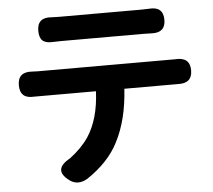

<svg xmlns="http://www.w3.org/2000/svg" viewBox="-55 -813 1015 916"><g transform="rotate(-5 453.0 -354.5)"><path d="M242 30Q166 -26 254 -74Q311 -117 344 -166Q399 -249 405 -382H135Q122 -382 109 -382Q41 -377 41 -442Q41 -507 110 -502Q118 -501 135 -501H456H777Q785 -501 793 -501Q866 -507 866 -442Q866 -379 798 -382Q788 -382 777 -382H541Q532 -234 478 -130Q432 -39 327 31Q280 58 242 30ZM694 -634Q681 -635 654 -635H261Q234 -635 220 -634Q187 -632 171.5 -646Q156 -660 156 -693Q156 -758 225 -752Q237 -751 260 -751H457H654Q678 -751 691 -752Q760 -758 760 -693Q760 -631 694 -634Z"/></g></svg>

Font: GenSenRounded TW B
Style: Regular
Weight: 700
Version: Version 1.501;PS 1;hotconv 16.6.51;makeotf.lib2.5.65220